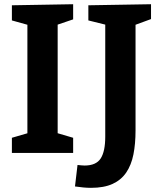

<svg xmlns="http://www.w3.org/2000/svg" viewBox="-20 -724 761 909"><path d="M326.3 -632.3 238 -602.3 253 -623.7V-77L238 -97.7L326.3 -71.7V0H36.3V-71.7L123.3 -97L109.7 -77V-623.7L128 -601.7L36.3 -627.3V-699L326.3 -704ZM398.3 -699 695 -704V-633.7L606 -601L621.7 -630.3V-106.3Q621.7 -43.3 611.7 7Q601.7 57.3 577.7 92.7Q553.7 128 513 146.7Q472.3 165.3 410.7 165.3Q392.7 165.3 374.2 163.5Q355.7 161.7 335 158.7L347 57Q356.7 58 364.5 58.8Q372.3 59.7 380.3 59.7Q435 59.7 456.7 26.2Q478.3 -7.3 478.3 -77V-630.3L495.3 -603.3L398.3 -627.3Z"/></svg>

Font: Bitter Thin
Style: Regular
Weight: 100
Designer: Sol Matas, and Bitter project Authors
Foundry: Sol Matas
Version: Version 2.002